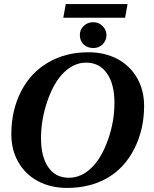

<svg xmlns="http://www.w3.org/2000/svg" viewBox="-20 -921 762 951"><path d="M546.9 -411.6Q546.9 -504.4 509.8 -557.6Q472.7 -610.8 406.2 -610.8Q346.7 -610.8 296.6 -562Q246.6 -513.2 214.8 -420.7Q183.1 -328.1 183.1 -236.8Q183.1 -145 219.2 -92.8Q255.4 -40.5 320.8 -40.5Q381.8 -40.5 432.1 -88.9Q482.4 -137.2 514.6 -228Q546.9 -318.8 546.9 -411.6ZM312 9.8Q231 9.8 168.2 -23.7Q105.5 -57.1 70.8 -117.9Q36.1 -178.7 36.1 -255.9Q36.1 -374 84 -467.5Q131.8 -561 218.5 -611.6Q305.2 -662.1 418 -662.1Q499 -662.1 561.8 -628.7Q624.5 -595.2 659.2 -534.4Q693.8 -473.6 693.8 -396.5Q693.8 -279.3 644.8 -183.3Q595.7 -87.4 510.5 -38.8Q425.3 9.8 312 9.8ZM293.5 -833 305.7 -900.9H611.8L599.6 -833ZM375.5 -747.1Q375.5 -774.4 394.8 -792.7Q414.1 -811 441.9 -811Q469.2 -811 488.3 -792Q507.3 -772.9 507.3 -746.6Q507.3 -720.2 488.5 -701.7Q469.7 -683.1 442.9 -683.1Q412.1 -683.1 393.8 -701.4Q375.5 -719.7 375.5 -747.1Z"/></svg>

Font: Liberation Serif
Style: Bold Italic
Weight: 700
Italic angle: -16.333°
Designer: Steve Matteson
Foundry: Ascender Corporation
Version: Version 2.1.5